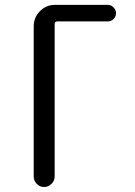

<svg xmlns="http://www.w3.org/2000/svg" viewBox="-20 -750 540 770"><path d="M115.2 -42V-644.5Q115.2 -679.7 140.1 -705.1Q165 -730.5 200.2 -730.5H412.1Q425.8 -730.5 435.5 -720.2Q445.3 -710 445.3 -696.8Q445.3 -683.6 435.5 -673.8Q425.8 -664.1 412.1 -664.1H210Q199.2 -664.1 199.2 -653.3V-42Q199.2 -25.4 186.5 -12.7Q173.8 0 156.7 0Q139.6 0 127.4 -12.7Q115.2 -25.4 115.2 -42Z"/></svg>

Font: Rounded-X Mgen+ 1mn regular
Style: Regular
Weight: 400
Designer: [Source Han Sans]
Ryoko NISHIZUKA  (kana & ideographs); Paul D. Hunt (Latin, Greek & Cyrillic); Wenlong ZHANG  (bopomofo
Version: Version 1.059.20150602